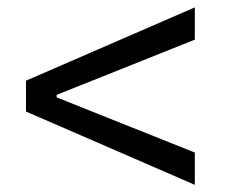

<svg xmlns="http://www.w3.org/2000/svg" viewBox="-20 -608 626 523"><path d="M510.7 -104.5 50.8 -304.2V-388.2L510.7 -587.9V-500L134.3 -349.6V-342.8L510.7 -192.4Z"/></svg>

Font: Cascadia Code PL SemiLight
Style: Regular
Weight: 350
Monospace: yes
Designer: Aaron Bell
Foundry: Saja Typeworks
Version: Version 2404.023; ttfautohint (v1.8.4)